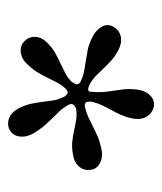

<svg xmlns="http://www.w3.org/2000/svg" viewBox="17 -711 400 474"><g transform="rotate(-90 217.0 -474.0)"><path d="M293 -604Q309 -623 330 -623Q343 -623 352 -614Q364 -602 363 -586Q362 -570 347 -556Q335 -544 322 -537Q309 -530 297 -524.5Q285 -519 273.5 -513Q262 -507 252 -497Q250 -494 249 -492Q246 -488 246 -483Q247 -477 255 -474Q268 -468 280 -466Q292 -464 304.5 -462Q317 -460 330.5 -457.5Q344 -455 360 -447Q378 -439 387 -424.5Q396 -410 389 -396Q378 -375 355 -375Q344 -375 332 -381Q316 -389 305.5 -398.5Q295 -408 285.5 -418Q276 -428 267 -437Q258 -446 245 -453Q242 -454 240 -455Q234 -457 231 -456Q227 -454 227.5 -451.5Q228 -449 227 -444Q226 -430 227 -418Q228 -406 230 -394Q232 -382 233.5 -368.5Q235 -355 233 -337Q231 -317 219.5 -304.5Q208 -292 192 -294Q176 -297 167 -310.5Q158 -324 161 -344Q164 -361 170 -374.5Q176 -388 182.5 -399.5Q189 -411 194.5 -423Q200 -435 203 -449Q203 -452 203 -454Q203 -460 201 -462Q197 -466 189 -464Q176 -461 165 -456Q154 -451 142.5 -445Q131 -439 118.5 -433.5Q106 -428 88 -424Q69 -419 53 -426.5Q37 -434 35 -449Q32 -466 42.5 -478.5Q53 -491 73 -494Q91 -497 105 -495.5Q119 -494 132 -491Q145 -488 158 -486Q171 -484 185 -486Q188 -487 190 -488Q196 -492 196 -494Q199 -499 194 -507Q187 -519 178.5 -528Q170 -537 161 -546Q152 -555 143 -565.5Q134 -576 125 -591Q115 -608 117 -625Q119 -642 133 -650Q140 -654 149 -654Q173 -654 187 -627Q195 -611 198 -596.5Q201 -582 202.5 -569Q204 -556 206 -543.5Q208 -531 214 -518Q215 -515 217 -513Q220 -509 224 -507Q229 -506 235 -512Q245 -523 250.5 -533.5Q256 -544 261.5 -555.5Q267 -567 274 -579Q281 -591 293 -604Z"/></g></svg>

Font: Vermiglione Medium
Style: Regular
Weight: 500
Version: Version 1.000